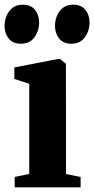

<svg xmlns="http://www.w3.org/2000/svg" viewBox="-36 -797 402 817"><path d="M26.5 0V-44L88.5 -57V-440.5L25 -461V-510L210 -546H219L244.5 -525.5L245 -56.5L307 -44V0ZM52.5 -611Q18.5 -611 1 -633Q-16.5 -655 -16.5 -686.5Q-16.5 -723 3.8 -750Q24 -777 60.5 -777H61.5Q95.5 -777 113 -755Q130.5 -733 130.5 -701.5Q130.5 -666 110.8 -638.5Q91 -611 53.5 -611ZM267 -611Q233.5 -611 215.8 -633Q198 -655 198 -686.5Q198 -723 218.2 -750Q238.5 -777 275.5 -777H276Q310 -777 327.5 -755Q345 -733 345 -701.5Q345 -666 325.2 -638.5Q305.5 -611 268 -611Z"/></svg>

Font: Merriweather 72pt ExtraBold
Style: Regular
Weight: 800
Version: Version 2.100